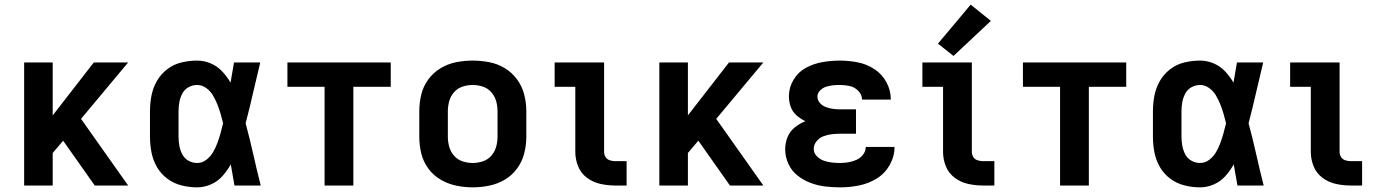

<svg xmlns="http://www.w3.org/2000/svg" viewBox="-20 -799 5944 827"><path d="M84 0H207V-140L252 -193L388 0H532L329 -287L532 -530H384L207 -302V-530H84Z M829 8Q859 8 888 -4.5Q917 -17 938 -40.5Q959 -64 974 -91Q982 -45 990 0H1103Q1086 -67 1071 -134Q1056 -201 1038 -268Q1055 -333 1070 -399Q1085 -465 1101 -530H988Q980 -487 973 -443Q958 -469 937 -491.5Q916 -514 887.5 -526Q859 -538 829 -538Q795 -538 761.5 -530Q728 -522 700.5 -501Q673 -480 656 -450.5Q639 -421 632.5 -387.5Q626 -354 626 -320V-210Q626 -176 632.5 -142.5Q639 -109 656 -79.5Q673 -50 700.5 -29.5Q728 -9 761.5 -0.5Q795 8 829 8ZM829 -97Q809 -97 791.5 -107Q774 -117 765 -134.5Q756 -152 752.5 -171.5Q749 -191 749 -210V-320Q749 -340 752.5 -359Q756 -378 765 -395.5Q774 -413 791.5 -423Q809 -433 829 -433Q850 -433 868 -420Q886 -407 897 -388.5Q908 -370 916 -350Q924 -330 930 -309.5Q936 -289 941 -268Q936 -247 930 -225.5Q924 -204 916.5 -183.5Q909 -163 898 -144Q887 -125 869 -111Q851 -97 829 -97Z M1378 0H1502V-425H1663V-530H1218V-425H1378Z M2016 8Q2052 8 2088 0.5Q2124 -7 2155 -25.5Q2186 -44 2207.5 -73.5Q2229 -103 2238 -138.5Q2247 -174 2247 -210V-320Q2247 -356 2238 -391.5Q2229 -427 2207.5 -456.5Q2186 -486 2155 -505Q2124 -524 2088 -531Q2052 -538 2016 -538Q1980 -538 1944.5 -531Q1909 -524 1877.5 -505Q1846 -486 1824.5 -456.5Q1803 -427 1794.5 -391.5Q1786 -356 1786 -320V-210Q1786 -174 1794.5 -138.5Q1803 -103 1824.5 -73.5Q1846 -44 1877.5 -25.5Q1909 -7 1944.5 0.5Q1980 8 2016 8ZM2016 -97Q1994 -97 1972.5 -104Q1951 -111 1936 -128Q1921 -145 1915 -166.5Q1909 -188 1909 -210V-320Q1909 -342 1915 -363.5Q1921 -385 1936 -402Q1951 -419 1972.5 -426Q1994 -433 2016 -433Q2038 -433 2059.5 -426Q2081 -419 2096 -402Q2111 -385 2117 -363.5Q2123 -342 2123 -320V-210Q2123 -188 2117 -166.5Q2111 -145 2096 -128Q2081 -111 2059.5 -104Q2038 -97 2016 -97Z M2628 0H2679V-105H2628Q2617 -105 2605.5 -109Q2594 -113 2588 -123Q2582 -133 2582 -145V-530H2369V-425H2458V-145Q2458 -113 2470 -83Q2482 -53 2508 -33.5Q2534 -14 2565.5 -7Q2597 0 2628 0Z M2820 0H2943V-140L2988 -193L3124 0H3268L3065 -287L3268 -530H3120L2943 -302V-530H2820Z M3598 8Q3639 8 3679.5 0Q3720 -8 3755.5 -29.5Q3791 -51 3812 -88Q3833 -125 3833 -166H3709Q3709 -148 3697.5 -133Q3686 -118 3669 -110.5Q3652 -103 3634 -100Q3616 -97 3598 -97Q3580 -97 3562.5 -99Q3545 -101 3528 -107Q3511 -113 3498 -126.5Q3485 -140 3485 -158Q3485 -158 3485 -158Q3485 -158 3485 -158Q3485 -176 3497.5 -191Q3510 -206 3527.5 -212.5Q3545 -219 3563.5 -221Q3582 -223 3600 -223H3667V-328H3600Q3584 -328 3568.5 -330Q3553 -332 3538 -337.5Q3523 -343 3512 -355Q3501 -367 3501 -383Q3501 -398 3512.5 -409.5Q3524 -421 3538.5 -425.5Q3553 -430 3567.5 -431.5Q3582 -433 3597 -433Q3619 -433 3640 -428.5Q3661 -424 3677 -407.5Q3693 -391 3693 -370H3817V-371Q3817 -410 3798 -445Q3779 -480 3746 -501.5Q3713 -523 3674.5 -530.5Q3636 -538 3597 -538Q3560 -538 3522.5 -531.5Q3485 -525 3451.5 -507Q3418 -489 3398 -455.5Q3378 -422 3378 -384Q3378 -362 3385.5 -340Q3393 -318 3410.5 -302.5Q3428 -287 3449 -277Q3424 -267 3403 -250Q3382 -233 3372 -208Q3362 -183 3362 -156Q3362 -124 3375.5 -94Q3389 -64 3414.5 -43.5Q3440 -23 3470.5 -11.5Q3501 0 3533 4Q3565 8 3598 8Z M4212 0H4263V-105H4212Q4201 -105 4189.5 -109Q4178 -113 4172 -123Q4166 -133 4166 -145V-530H3953V-425H4042V-145Q4042 -113 4054 -83Q4066 -53 4092 -33.5Q4118 -14 4149.5 -7Q4181 0 4212 0ZM4087 -558 4248 -709 4161 -779 4020 -611Z M4546 0H4670V-425H4831V-530H4386V-425H4546Z M5149 8Q5179 8 5208 -4.5Q5237 -17 5258 -40.5Q5279 -64 5294 -91Q5302 -45 5310 0H5423Q5406 -67 5391 -134Q5376 -201 5358 -268Q5375 -333 5390 -399Q5405 -465 5421 -530H5308Q5300 -487 5293 -443Q5278 -469 5257 -491.5Q5236 -514 5207.5 -526Q5179 -538 5149 -538Q5115 -538 5081.5 -530Q5048 -522 5020.5 -501Q4993 -480 4976 -450.5Q4959 -421 4952.5 -387.5Q4946 -354 4946 -320V-210Q4946 -176 4952.5 -142.5Q4959 -109 4976 -79.5Q4993 -50 5020.5 -29.5Q5048 -9 5081.5 -0.5Q5115 8 5149 8ZM5149 -97Q5129 -97 5111.5 -107Q5094 -117 5085 -134.5Q5076 -152 5072.5 -171.5Q5069 -191 5069 -210V-320Q5069 -340 5072.5 -359Q5076 -378 5085 -395.5Q5094 -413 5111.5 -423Q5129 -433 5149 -433Q5170 -433 5188 -420Q5206 -407 5217 -388.5Q5228 -370 5236 -350Q5244 -330 5250 -309.5Q5256 -289 5261 -268Q5256 -247 5250 -225.5Q5244 -204 5236.5 -183.5Q5229 -163 5218 -144Q5207 -125 5189 -111Q5171 -97 5149 -97Z M5796 0H5847V-105H5796Q5785 -105 5773.5 -109Q5762 -113 5756 -123Q5750 -133 5750 -145V-530H5537V-425H5626V-145Q5626 -113 5638 -83Q5650 -53 5676 -33.5Q5702 -14 5733.5 -7Q5765 0 5796 0Z"/></svg>

Font: Iosevka Sparkle
Style: Bold
Weight: 700
Designer: Belleve Invis
Foundry: Belleve Invis
Version: Version 4.5.0; ttfautohint (v1.8.3)